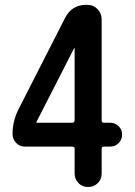

<svg xmlns="http://www.w3.org/2000/svg" viewBox="-20 -750 540 770"><path d="M126 -260.7V-259.8Q126 -257.8 127 -257.8H269.5Q278.3 -257.8 279.3 -266.6V-555.7Q279.3 -557.6 278.3 -557.6Q277.3 -557.6 277.3 -556.6ZM80.1 -162.1Q58.6 -162.1 44.4 -177.2Q30.3 -192.4 30.3 -212.9Q30.3 -262.7 52.7 -308.6L241.2 -678.7Q267.6 -729.5 323.2 -730.5H331.1Q354.5 -730.5 371.1 -713.4Q387.7 -696.3 387.7 -672.9V-266.6Q387.7 -257.8 396.5 -257.8H421.9Q441.4 -257.8 455.6 -244.1Q469.7 -230.5 469.7 -210.4Q469.7 -190.4 456.1 -176.3Q442.4 -162.1 421.9 -162.1H396.5Q388.7 -162.1 387.7 -154.3V-53.7Q387.7 -31.2 372.1 -15.6Q356.4 0 333 0Q309.6 0 294.4 -16.1Q279.3 -32.2 279.3 -53.7V-154.3Q279.3 -162.1 269.5 -162.1Z"/></svg>

Font: Rounded Mgen+ 1m medium
Style: Regular
Weight: 500
Designer: [Source Han Sans]
Ryoko NISHIZUKA  (kana & ideographs); Paul D. Hunt (Latin, Greek & Cyrillic); Wenlong ZHANG  (bopomofo
Version: Version 1.059.20150602